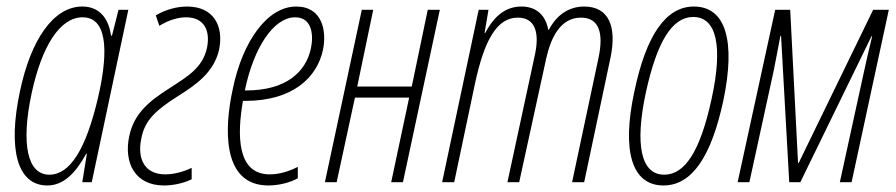

<svg xmlns="http://www.w3.org/2000/svg" viewBox="-20 -558 2745 588"><path d="M125 10C174 10 211 -27 244 -87H246L232 0H261L373 -528H343L323 -449H320C313 -500 286 -538 232 -538C143 -538 74 -435 41 -278C4 -104 31 10 125 10ZM131 -23C65 -23 43 -114 77 -273C108 -416 163 -505 233 -505C304 -505 316 -413 280 -258C243 -100 194 -23 131 -23Z M482 10C509 10 540 4 567 -9V-44C542 -32 513 -24 486 -24C424 -24 399 -70 413 -135C424 -192 460 -222 524 -263C583 -300 635 -337 651 -406C666 -480 633 -538 553 -538C522 -538 488 -529 457 -511L468 -479C494 -495 523 -505 550 -505C603 -505 625 -467 614 -412C601 -351 556 -325 501 -289C439 -250 391 -212 376 -142C358 -59 394 10 482 10Z M802 10C834 10 869 1 892 -12V-47C865 -33 835 -24 806 -24C705 -24 706 -145 724 -249H731C877 -249 951 -321 969 -405C981 -462 968 -538 887 -538C799 -538 723 -432 693 -286C667 -168 658 10 802 10ZM884 -505C936 -505 941 -450 932 -409C917 -340 859 -281 734 -281H730V-282C757 -412 818 -505 884 -505Z M975 0H1011L1067 -259H1233L1178 0H1214L1327 -528H1290L1241 -293H1074L1123 -528H1088Z M1334 0H1371L1434 -299C1463 -436 1502 -504 1566 -504C1619 -504 1634 -458 1617 -385L1534 0H1570L1653 -380C1667 -442 1696 -504 1759 -504C1815 -504 1829 -457 1813 -381L1732 0H1769L1850 -383C1869 -476 1845 -538 1769 -538C1721 -538 1684 -511 1661 -467H1659C1651 -511 1623 -538 1577 -538C1531 -538 1495 -512 1466 -457H1464L1476 -528H1446Z M2012 10C2099 10 2158 -78 2195 -249C2234 -434 2202 -538 2105 -538C2019 -538 1959 -450 1923 -279C1883 -95 1915 10 2012 10ZM2014 -23C1944 -23 1923 -112 1958 -275C1992 -430 2038 -506 2103 -506C2174 -506 2195 -418 2159 -254C2125 -98 2079 -23 2014 -23Z M2239 0H2275L2350 -344C2358 -384 2363 -410 2370 -448H2372L2397 0H2431L2649 -447H2651C2640 -402 2633 -371 2623 -325L2552 0H2588L2702 -528H2654L2426 -59H2424L2400 -528H2354Z"/></svg>

Font: Noto Sans ExtraCondensed ExtraLight
Style: Italic
Weight: 200
Width: 2
Italic angle: -12°
Designer: Monotype Design Team
Foundry: Monotype Imaging Inc.
Version: Version 2.013